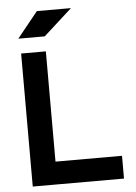

<svg xmlns="http://www.w3.org/2000/svg" viewBox="-60 -951 706 997"><g transform="rotate(-5 293.0 -453.0)"><path d="M69.8 0V-693.4H198.7V0ZM69.8 0V-118.7H545.4V0ZM62 -771.5 170.4 -905.8H348.1L199.7 -771.5Z"/></g></svg>

Font: Cascadia Mono
Style: Regular
Weight: 400
Monospace: yes
Designer: Aaron Bell
Foundry: Saja Typeworks
Version: Version 2404.023